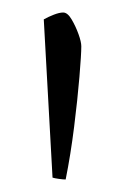

<svg xmlns="http://www.w3.org/2000/svg" viewBox="-20 -724 211 307"><path d="M85 -437Q81 -437 74 -438Q67 -439 64 -440L50 -693Q57 -697 66 -700.5Q75 -704 81 -704Q88 -704 94.5 -693Q101 -682 105.5 -669.5Q110 -657 110 -650Q110 -637 107 -601Q104 -565 98.5 -521Q93 -477 85 -437Z"/></svg>

Font: Texturina 72pt Thin
Style: Regular
Weight: 100
Designer: Guillermo Torres Carreño
Foundry: Omnibus-Type
Version: Version 1.002; ttfautohint (v1.8.3)